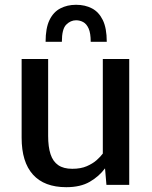

<svg xmlns="http://www.w3.org/2000/svg" viewBox="-20 -776 639 806"><path d="M258.3 9.8Q166 9.8 118.4 -43Q70.8 -95.7 70.8 -197.8V-528.3H182.1V-205.1Q182.1 -159.7 192.1 -128.9Q202.1 -98.1 224.4 -82.8Q246.6 -67.4 283.2 -67.4Q319.3 -67.4 344.5 -78.4Q369.6 -89.4 386 -104Q402.3 -118.7 411.6 -131.3V-528.3H522.5V0H426.8L420.9 -69.3Q396 -35.6 356.9 -12.9Q317.9 9.8 258.3 9.8ZM171.4 -600.6Q171.4 -657.7 187.7 -691.7Q204.1 -725.6 233.2 -740.7Q262.2 -755.9 299.3 -755.9Q337.4 -755.9 366.2 -740.7Q395 -725.6 411.6 -691.7Q428.2 -657.7 428.2 -600.6H360.8Q360.8 -636.7 352.1 -656.2Q343.3 -675.8 329.3 -683.3Q315.4 -690.9 299.3 -690.9Q276.4 -690.9 258.1 -672.6Q239.7 -654.3 239.7 -600.6Z"/></svg>

Font: Comme Medium
Style: Regular
Weight: 500
Version: Version 1.000;gftools[0.9.27]